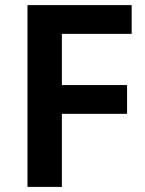

<svg xmlns="http://www.w3.org/2000/svg" viewBox="-20 -734 568 754"><path d="M223 0H88V-714H497V-601H223V-400H479V-287H223Z"/></svg>

Font: Noto Sans Oriya SemiBold
Style: Regular
Weight: 600
Version: Version 2.003